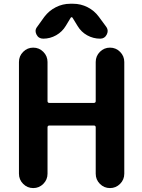

<svg xmlns="http://www.w3.org/2000/svg" viewBox="-20 -1004 744 1004"><path d="M480.5 -337.9Q480.5 -347.7 470.7 -347.7H238.3Q228.5 -347.7 228.5 -337.9V-95.7Q228.5 -64.5 206.5 -42.5Q184.6 -20.5 153.8 -20.5Q123 -20.5 101.1 -42.5Q79.1 -64.5 79.1 -95.7V-679.7Q79.1 -710.9 101.1 -732.9Q123 -754.9 153.8 -754.9Q184.6 -754.9 206.5 -732.9Q228.5 -710.9 228.5 -679.7V-475.6Q228.5 -465.8 238.3 -465.8H470.7Q480.5 -465.8 480.5 -475.6V-679.7Q480.5 -710.9 502.4 -732.9Q524.4 -754.9 555.2 -754.9Q585.9 -754.9 607.9 -732.9Q629.9 -710.9 629.9 -679.7V-95.7Q629.9 -64.5 607.9 -42.5Q585.9 -20.5 555.2 -20.5Q524.4 -20.5 502.4 -42.5Q480.5 -64.5 480.5 -95.7ZM359.4 -911.1Q357.4 -914.1 354.5 -914.1Q351.6 -914.1 349.6 -911.1L324.2 -869.1Q305.7 -837.9 273.9 -819.8Q242.2 -801.8 206.1 -801.8Q181.6 -801.8 170.9 -823.2Q166 -833 166 -841.8Q166 -853.5 174.8 -864.3L211.9 -916Q236.3 -948.2 272 -966.3Q307.6 -984.4 347.7 -984.4H362.3Q402.3 -984.4 438 -966.3Q473.6 -948.2 497.1 -916L535.2 -864.3Q543 -853.5 543 -841.8Q543 -833 538.1 -823.2Q527.3 -801.8 503.9 -801.8Q467.8 -801.8 436 -819.3Q404.3 -836.9 385.7 -868.2Z"/></svg>

Font: Gen Jyuu GothicX Bold
Style: Bold
Weight: 700
Designer: Ryoko NISHIZUKA (kana &amp; ideographs); Paul D. Hunt (Latin, Greek &amp; Cyrillic); Wenlong ZHANG (bopomofo); Sandoll C
Version: Version 1.058.20140828